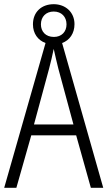

<svg xmlns="http://www.w3.org/2000/svg" viewBox="-20 -895 512 915"><path d="M413 0H472L276 -690C312 -703 335 -736 335 -780C335 -837 292 -875 236 -875C178 -875 137 -838 137 -779C137 -735 161 -703 197 -690L0 0H58L129 -250H343ZM237 -719C197 -719 175 -745 175 -779C175 -815 199 -840 236 -840C273 -840 297 -815 297 -779C297 -743 273 -719 237 -719ZM258 -568 330 -302H142L214 -568C222 -600 230 -631 236 -662C242 -632 251 -598 258 -568Z"/></svg>

Font: Noto Sans Gujarati Condensed Light
Style: Regular
Weight: 300
Width: 3
Designer: Jelle Bosma - Monotype Design Team, Universal Thirst
Foundry: Monotype Imaging Inc.
Version: Version 2.106